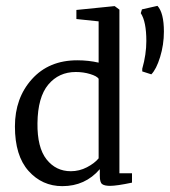

<svg xmlns="http://www.w3.org/2000/svg" viewBox="-20 -628 580 656"><path d="M497 -374 466 -384V-393Q480 -442 480 -488Q480 -554 461 -583L465 -596L518 -608Q540 -584 540 -520Q540 -475 527 -433Q514 -391 497 -374ZM193 8Q124 8 77.5 -44Q31 -96 31 -196Q31 -293 89 -357.5Q147 -422 244 -422Q282 -422 317 -414V-555L241 -563V-594L370 -607H372L388 -595V-36H431V-4Q379 7 356 7Q337 7 329 1Q321 -5 321 -27V-50Q271 8 193 8ZM222 -43Q251 -43 277 -56.5Q303 -70 317 -87V-359Q311 -368 288 -375Q265 -382 239 -382Q181 -382 145 -339Q109 -296 108 -207Q107 -124 139 -83.5Q171 -43 222 -43Z"/></svg>

Font: Aikya
Style: Regular
Weight: 400
Designer: Neelakash Kshetrimayum (Latin subset based on Merriweather by Eben Sorkin)
Foundry: Brand New Type
Version: Version 1.00 b005